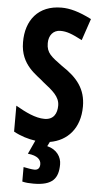

<svg xmlns="http://www.w3.org/2000/svg" viewBox="-63 -762 549 1041"><g transform="rotate(5 211.5 -242.0)"><path d="M295 123C295 85 271 44 217 31L229 7C324 -9 391 -81 391 -200C391 -294 345 -353 259 -409C198 -454 171 -472 171 -526C171 -568 195 -598 234 -598C269 -598 297 -587 353 -558L393 -676C324 -711 274 -724 229 -724C103 -724 36 -639 37 -519C37 -393 129 -348 167 -312C218 -272 257 -242 257 -193C257 -151 239 -115 189 -115C139 -115 85 -142 31 -173V-32C69 -11 112 2 150 7L116 81C169 86 188 108 188 132C188 155 176 164 159 164C145 164 118 159 99 155V234C119 239 137 240 160 240C265 240 295 199 295 123Z"/></g></svg>

Font: Noto Sans Malayalam ExtraCondensed
Style: Bold
Weight: 700
Width: 2
Designer: Jelle Bosma - Monotype Design Team
Foundry: Monotype Imaging Inc.
Version: Version 2.104